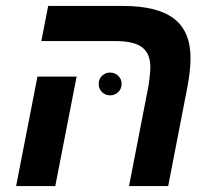

<svg xmlns="http://www.w3.org/2000/svg" viewBox="-20 -626 716 646"><path d="M609.9 -330.1 545.9 0H414.1L479 -334Q485.8 -376 485.8 -400.9Q485.8 -445.3 458.5 -466.6Q431.2 -487.8 368.2 -487.8H119.1L142.1 -606H393.1Q509.8 -606 565.4 -563.2Q621.1 -520.5 621.1 -430.2Q621.1 -389.2 609.9 -330.1ZM237.8 -368.2 166 0H34.2L106 -368.2ZM312 -344.2Q312 -359.9 323.2 -370.8Q334.5 -381.8 350.1 -381.8Q366.7 -381.8 377.9 -370.8Q389.2 -359.9 389.2 -344.2Q389.2 -327.1 377.9 -316.2Q366.7 -305.2 350.1 -305.2Q334.5 -305.2 323.2 -316.2Q312 -327.1 312 -344.2Z"/></svg>

Font: Arimo
Style: Bold Italic
Weight: 700
Italic angle: -12°
Designer: Steve Matteson
Foundry: Monotype Imaging Inc.
Version: Version 1.33